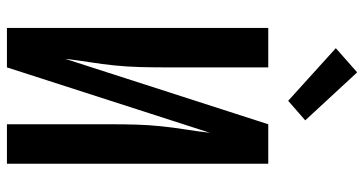

<svg xmlns="http://www.w3.org/2000/svg" viewBox="-262 -762 1025 540"><g transform="rotate(90 250.0 -492.5)"><path d="M59 0V-735H170V-441Q170 -406 169 -371.5Q168 -337 164.5 -302.5Q161 -268 155.5 -233.5Q150 -199 146 -164L330 -735H441V0H330V-294Q330 -329 331 -363.5Q332 -398 335.5 -432.5Q339 -467 344.5 -501.5Q350 -536 354 -571L170 0ZM264 -791 116 -925 184 -985 319 -839Z"/></g></svg>

Font: Iosevka SS08 Regular
Style: Bold
Weight: 700
Monospace: yes
Designer: Belleve Invis
Foundry: Belleve Invis
Version: Version 16.3.4; ttfautohint (v1.8.4)